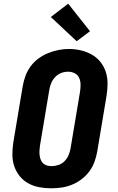

<svg xmlns="http://www.w3.org/2000/svg" viewBox="-20 -1011 640 1039"><path d="M256 8Q224 8 192 2Q160 -4 133 -19Q106 -34 86.5 -58Q67 -82 57 -112Q47 -142 47 -174.5Q47 -207 52 -240L103 -545Q108 -573 118 -600.5Q128 -628 146 -652.5Q164 -677 189 -695Q214 -713 241.5 -724Q269 -735 297 -740.5Q325 -746 354 -746Q387 -746 418 -738.5Q449 -731 476 -716Q503 -701 522.5 -677Q542 -653 552 -623Q562 -593 562 -560.5Q562 -528 557 -495L506 -190Q501 -162 491 -134.5Q481 -107 463 -83Q445 -59 420.5 -40.5Q396 -22 368.5 -11Q341 0 312.5 4Q284 8 256 8ZM259 -112Q278 -112 297 -118.5Q316 -125 330 -139.5Q344 -154 351.5 -172.5Q359 -191 362 -209L413 -514Q416 -534 416 -553Q416 -572 408.5 -589Q401 -606 384.5 -614.5Q368 -623 348 -623Q329 -623 311 -616Q293 -609 279 -594.5Q265 -580 257.5 -562Q250 -544 247 -526L196 -221Q194 -208 193.5 -195Q193 -182 194.5 -170Q196 -158 200.5 -146.5Q205 -135 213.5 -127Q222 -119 234 -115.5Q246 -112 259 -112ZM395 -788 255 -919 349 -991 467 -842Z"/></svg>

Font: Iosevka Curly HvExObl
Style: Regular
Weight: 900
Width: 7
Italic angle: -9°
Monospace: yes
Designer: Belleve Invis
Foundry: Belleve Invis
Version: Version 11.1.0; ttfautohint (v1.8.3)